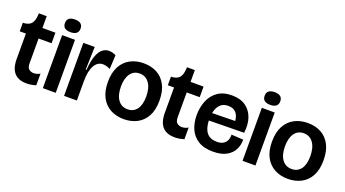

<svg xmlns="http://www.w3.org/2000/svg" viewBox="-55 -1231 3195 1777"><g transform="rotate(20 1543.0 -342.5)"><path d="M233 11Q181 11 148.5 -5.5Q116 -22 99 -48.5Q82 -75 75.5 -105.5Q69 -136 69 -164V-421H8V-506H23Q70 -511 91 -536.5Q112 -562 116 -613L118 -638H195V-522H323V-418H195V-174Q195 -133 214 -117Q233 -101 261 -101Q275 -101 292.5 -105.5Q310 -110 323 -119V-4Q297 4 275 7.5Q253 11 233 11Z M389 0V-522H516V0ZM452 -574Q375 -574 375 -636Q375 -699 452 -699Q529 -699 529 -636Q529 -606 509.5 -590Q490 -574 452 -574Z M598 0V-266V-522H710L703 -297H711Q717 -384 736 -436Q755 -488 783.5 -511Q812 -534 848 -534Q883 -534 917 -516L910 -378Q872 -398 838 -398Q784 -398 754 -343.5Q724 -289 724 -191V0Z M1189 14Q1116 14 1058.5 -16.5Q1001 -47 968 -108Q935 -169 935 -261Q935 -354 968.5 -415Q1002 -476 1059.5 -506Q1117 -536 1189 -536Q1264 -536 1321 -505.5Q1378 -475 1410.5 -413.5Q1443 -352 1443 -260Q1443 -166 1409.5 -105.5Q1376 -45 1318.5 -15.5Q1261 14 1189 14ZM1192 -84Q1250 -84 1282.5 -128Q1315 -172 1315 -253Q1315 -338 1280.5 -386Q1246 -434 1186 -434Q1128 -434 1095.5 -388Q1063 -342 1063 -262Q1063 -178 1097 -131Q1131 -84 1192 -84Z M1692 11Q1640 11 1607.5 -5.5Q1575 -22 1558 -48.5Q1541 -75 1534.5 -105.5Q1528 -136 1528 -164V-421H1467V-506H1482Q1529 -511 1550 -536.5Q1571 -562 1575 -613L1577 -638H1654V-522H1782V-418H1654V-174Q1654 -133 1673 -117Q1692 -101 1720 -101Q1734 -101 1751.5 -105.5Q1769 -110 1782 -119V-4Q1756 4 1734 7.5Q1712 11 1692 11Z M2068 14Q1978 14 1921.5 -21.5Q1865 -57 1838.5 -117.5Q1812 -178 1812 -253Q1812 -329 1838 -393.5Q1864 -458 1918.5 -497Q1973 -536 2059 -536Q2141 -536 2194 -499Q2247 -462 2269.5 -397.5Q2292 -333 2281 -249L1935 -244Q1941 -84 2070 -84Q2112 -84 2136 -100Q2160 -116 2169.5 -141Q2179 -166 2177 -193L2294 -186Q2296 -136 2274 -90Q2252 -44 2201.5 -15Q2151 14 2068 14ZM2059 -433Q2007 -433 1978.5 -402Q1950 -371 1940 -319L2166 -323Q2162 -375 2135.5 -404Q2109 -433 2059 -433Z M2356 0V-522H2483V0ZM2419 -574Q2342 -574 2342 -636Q2342 -699 2419 -699Q2496 -699 2496 -636Q2496 -606 2476.5 -590Q2457 -574 2419 -574Z M2805 14Q2732 14 2674.5 -16.5Q2617 -47 2584 -108Q2551 -169 2551 -261Q2551 -354 2584.5 -415Q2618 -476 2675.5 -506Q2733 -536 2805 -536Q2880 -536 2937 -505.5Q2994 -475 3026.5 -413.5Q3059 -352 3059 -260Q3059 -166 3025.5 -105.5Q2992 -45 2934.5 -15.5Q2877 14 2805 14ZM2808 -84Q2866 -84 2898.5 -128Q2931 -172 2931 -253Q2931 -338 2896.5 -386Q2862 -434 2802 -434Q2744 -434 2711.5 -388Q2679 -342 2679 -262Q2679 -178 2713 -131Q2747 -84 2808 -84Z"/></g></svg>

Font: Bricolage Grotesque 48pt SemiBold
Style: Regular
Weight: 600
Designer: Mathieu Triay
Foundry: Atelier Triay
Version: Version 1.000; ttfautohint (v1.8.4.7-5d5b);gftools[0.9.32]